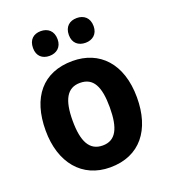

<svg xmlns="http://www.w3.org/2000/svg" viewBox="-139 -851 848 962"><g transform="rotate(-20 285.5 -370.5)"><path d="M124 -684C124 -641 151 -619 189 -619C226 -619 255 -641 255 -684C255 -729 226 -751 189 -751C151 -751 124 -729 124 -684ZM315 -684C315 -641 343 -619 381 -619C418 -619 447 -641 447 -684C447 -729 418 -751 381 -751C343 -751 315 -729 315 -684ZM529 -274C529 -456 430 -556 287 -556C128 -556 42 -450 42 -274C42 -102 135 10 284 10C444 10 529 -103 529 -274ZM186 -274C186 -385 216 -440 285 -440C356 -440 384 -385 384 -274C384 -163 356 -106 286 -106C216 -106 186 -163 186 -274Z"/></g></svg>

Font: Noto Sans Myanmar SemiCondensed
Style: Bold
Weight: 700
Width: 4
Designer: Monotype Design Team
Foundry: Monotype Imaging Inc.
Version: Version 2.107